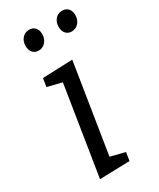

<svg xmlns="http://www.w3.org/2000/svg" viewBox="-192 -809 723 874"><g transform="rotate(-30 169.0 -371.5)"><path d="M61.6 3.3 141.9 -502.7 170.3 -454.8 60.2 -481.9 66.9 -525.4 224.2 -531.4 143.9 -24.7 117.8 -71.9 225.9 -44.8 219.2 -1.3ZM113 -643.2Q93.6 -643.2 82.4 -656.4Q71.2 -669.6 71.2 -691Q71.2 -715.7 85.4 -731.6Q99.6 -747.5 122 -747.5Q141.4 -747.5 152.8 -734.8Q164.1 -722.1 164.1 -700.4Q164.1 -676 149.6 -659.6Q135.1 -643.2 113 -643.2ZM286.8 -643.2Q267.4 -643.2 256.2 -656.4Q245 -669.6 245 -691Q245 -715.7 259.2 -731.6Q273.4 -747.5 295.8 -747.5Q315.2 -747.5 326.5 -734.8Q337.9 -722.1 337.9 -700.4Q337.9 -676 323.4 -659.6Q308.8 -643.2 286.8 -643.2Z"/></g></svg>

Font: Bitter Thin
Style: Italic
Weight: 100
Italic angle: -9°
Designer: Sol Matas, and Bitter project Authors
Foundry: Sol Matas
Version: Version 2.002